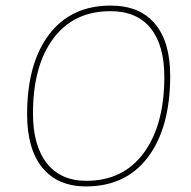

<svg xmlns="http://www.w3.org/2000/svg" viewBox="-20 -662 682 687"><path d="M376 -642Q480 -642 534.5 -577Q589 -512 589 -391Q589 -206 510 -100.5Q431 5 288 5Q186 5 131.5 -62Q77 -129 77 -253Q77 -435 155.5 -538.5Q234 -642 376 -642ZM375 -622Q244 -622 171 -524.5Q98 -427 98 -256Q98 -141 147.5 -78Q197 -15 289 -15Q421 -15 494.5 -115Q568 -215 568 -387Q568 -500 519 -561Q470 -622 375 -622Z"/></svg>

Font: Alegreya Sans Thin
Style: Italic
Weight: 100
Italic angle: -7°
Designer: Juan Pablo del Peral
Foundry: Huerta Tipografica
Version: Version 2.007